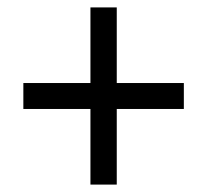

<svg xmlns="http://www.w3.org/2000/svg" viewBox="-20 -612 560 518"><path d="M224 -114V-318H43V-388H224V-592H295V-388H476V-318H295V-114Z"/></svg>

Font: Noto Sans Tamil SemiCondensed
Style: Regular
Weight: 400
Width: 4
Designer: Jelle Bosma - Monotype Design Team
Foundry: Monotype Imaging Inc.
Version: Version 2.004; ttfautohint (v1.8.4.7-5d5b)